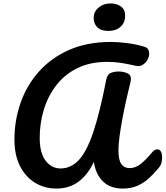

<svg xmlns="http://www.w3.org/2000/svg" viewBox="-20 -1092 963 1117"><path d="M308 5Q239 5 183.5 -29Q128 -63 96 -126.5Q64 -190 64 -280Q64 -391 99.5 -493Q135 -595 206 -675Q277 -755 382 -801.5Q487 -848 626 -848Q669 -848 722 -841Q775 -834 820 -820Q835 -816 841.5 -805Q848 -794 848 -780Q848 -762 837.5 -743.5Q827 -725 809.5 -714.5Q792 -704 771 -709Q723 -720 685 -726Q647 -732 604 -732Q504 -732 430 -695.5Q356 -659 307.5 -596Q259 -533 235 -454Q211 -375 211 -290Q211 -202 245.5 -157Q280 -112 332 -112Q393 -112 439 -161.5Q485 -211 523 -324.5Q561 -438 598 -628Q604 -659 624 -667.5Q644 -676 670 -676Q703 -676 726 -663Q749 -650 738 -610Q727 -567 715 -513Q703 -459 692.5 -403.5Q682 -348 675.5 -299Q669 -250 669 -217Q669 -162 685.5 -138Q702 -114 734 -114Q767 -114 796.5 -136.5Q826 -159 868 -209Q876 -218 882.5 -220.5Q889 -223 895 -223Q909 -223 916 -210.5Q923 -198 923 -178Q923 -164 920 -148Q917 -132 904 -116Q877 -83 847 -55.5Q817 -28 780 -11.5Q743 5 693 5Q622 5 579.5 -36Q537 -77 526 -150Q490 -74 436 -34.5Q382 5 308 5ZM611 -912Q568 -912 546.5 -933Q525 -954 525 -988Q525 -1024 553.5 -1048Q582 -1072 623 -1072Q660 -1072 684 -1054Q708 -1036 708 -1001Q708 -960 681 -936Q654 -912 611 -912Z"/></svg>

Font: Pacifico
Style: Regular
Weight: 400
Designer: Vernon Adams
Foundry: Vernon Adams
Version: Version 3.010; ttfautohint (v1.8.4.7-5d5b)